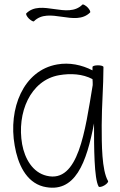

<svg xmlns="http://www.w3.org/2000/svg" viewBox="-20 -839 546 876"><path d="M135 -742C203 -810 323 -715 391 -782C394 -785 389 -796 379 -806C369 -815 359 -821 356 -818C288 -750 167 -845 100 -778C97 -775 102 -764 112 -754C122 -745 132 -739 135 -742ZM473 -13C444 -63 444 -180 444 -267C444 -356 452 -444 452 -533C452 -538 440 -541 427 -541C413 -541 402 -538 402 -533C402 -528 402 -523 402 -518C353 -543 297 -555 241 -545C86 -518 17 -343 47 -175C61 -92 98 -9 177 12C324 48 375 -99 409 -276C409 -273 409 -270 409 -267C409 -171 409 -24 430 12C432 16 444 14 456 7C468 0 475 -9 473 -13ZM193 -37C129 -52 93 -115 81 -181C56 -324 118 -473 250 -496C302 -505 357 -502 402 -478C403 -469 403 -460 403 -451C368 -241 338 -2 193 -37Z"/></svg>

Font: Nupuram Condensed Thin
Style: Regular
Weight: 100
Width: 3
Designer: Santhosh Thottingal (santhosh.thottingal@gmail.com)
Foundry: SMC
Version: Version 1.000